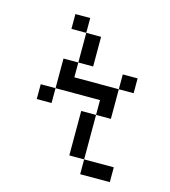

<svg xmlns="http://www.w3.org/2000/svg" viewBox="-97 -579 694 782"><g transform="rotate(15 250.0 -187.5)"><path d="M437.5 125V62.5H312.5V125ZM437.5 -250V-312.5H375V-250H187.5V-312.5H125Q125 -312.5 125 -187.5H62.5V-125H125V-187.5H312.5V-125H250V62.5H312.5V-125H375Q375 -125 375 -250ZM187.5 -312.5H250Q250 -312.5 250 -437.5H187.5Q187.5 -437.5 187.5 -312.5ZM187.5 -437.5V-500H125V-437.5Z"/></g></svg>

Font: Unifont
Style: Regular
Weight: 500
Version: Version 15.1.04